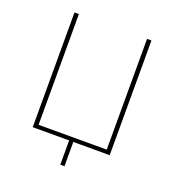

<svg xmlns="http://www.w3.org/2000/svg" viewBox="-118 -614 748 818"><g transform="rotate(20 256.0 -205.0)"><path d="M410 0V-520H430V0ZM89 0V-18H423V0ZM81 0V-520H101V0ZM246 110V-18H265V110Z"/></g></svg>

Font: Murecho Thin
Style: Regular
Weight: 100
Designer: Neil Summerour
Foundry: Positype
Version: Version 1.010